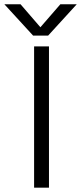

<svg xmlns="http://www.w3.org/2000/svg" viewBox="-104 -864 374 884"><path d="M117.5 -700H48.5L-84 -844.5H-9.5L82 -738.5L174 -844.5H249.5ZM53 -650.5H121.5V0H53Z"/></svg>

Font: Overused Grotesk Book
Style: Regular
Weight: 375
Version: Version 0.004